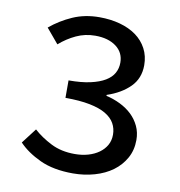

<svg xmlns="http://www.w3.org/2000/svg" viewBox="-76 -719 752 801"><g transform="rotate(10 300.0 -318.5)"><path d="M285 12Q202 12 145 -14.5Q88 -41 53 -78L102 -142Q134 -113 177.5 -91Q221 -69 278 -69Q309 -69 335 -76.5Q361 -84 380.5 -98Q400 -112 411 -131.5Q422 -151 422 -176Q422 -202 410 -223.5Q398 -245 372 -260.5Q346 -276 303.5 -284.5Q261 -293 200 -293V-367Q254 -367 292 -375.5Q330 -384 354 -398.5Q378 -413 389 -433Q400 -453 400 -477Q400 -520 366.5 -545Q333 -570 278 -570Q235 -570 197.5 -552.5Q160 -535 128 -507L76 -569Q118 -604 169 -626.5Q220 -649 282 -649Q329 -649 369 -638Q409 -627 438 -606Q467 -585 483.5 -554Q500 -523 500 -484Q500 -428 463.5 -391.5Q427 -355 367 -335V-331Q398 -324 426.5 -310Q455 -296 476 -276Q497 -256 509.5 -229.5Q522 -203 522 -171Q522 -128 503 -94Q484 -60 452 -36.5Q420 -13 376.5 -0.5Q333 12 285 12Z"/></g></svg>

Font: SauceCodePro Nerd Font Mono
Style: Regular
Weight: 500
Monospace: yes
Designer: Paul D. Hunt, Teo Tuominen
Foundry: Adobe Systems Incorporated
Version: Version 2.030;PS 1.000;hotconv 16.6.51;makeotf.lib2.5.65220;